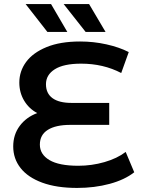

<svg xmlns="http://www.w3.org/2000/svg" viewBox="-20 -914 695 944"><path d="M640 -67Q593 -30 519 -10Q445 10 359 10Q258 10 187.5 -16Q117 -42 81 -88Q45 -134 45 -194Q45 -252 77 -295Q109 -338 163 -358Q122 -380 98.5 -419.5Q75 -459 75 -508Q75 -564 108.5 -609.5Q142 -655 209 -682.5Q276 -710 374 -710Q440 -710 503 -696Q566 -682 613 -658L576 -555Q488 -601 379 -601Q293 -601 249.5 -573.5Q206 -546 206 -500Q206 -455 238 -431.5Q270 -408 332 -408H517V-300H325Q254 -300 215 -275.5Q176 -251 176 -203Q176 -155 223 -127Q270 -99 365 -99Q431 -99 493.5 -117Q556 -135 598 -167ZM106 -894H231L311 -757H213ZM293 -894H418L499 -757H401Z"/></svg>

Font: Montserrat Alternates SemiBold
Style: Regular
Weight: 600
Designer: Julieta Ulanovsky
Foundry: Julieta Ulanovsky
Version: Version 7.200